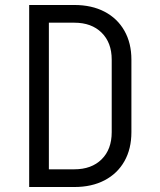

<svg xmlns="http://www.w3.org/2000/svg" viewBox="-20 -750 640 770"><path d="M97 0V-730H278Q348 -730 399.5 -703Q451 -676 479 -626.5Q507 -577 507 -511V-220Q507 -153 479 -103.5Q451 -54 399.5 -27Q348 0 278 0ZM176 -71H278Q347 -71 387.5 -111Q428 -151 428 -220V-511Q428 -579 387.5 -619Q347 -659 278 -659H176Z"/></svg>

Font: JetBrains Mono NL Light
Style: Regular
Weight: 300
Monospace: yes
Designer: Philipp Nurullin, Konstantin Bulenkov
Foundry: JetBrains
Version: Version 2.305; ttfautohint (v1.8.4.7-5d5b)